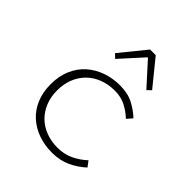

<svg xmlns="http://www.w3.org/2000/svg" viewBox="-205 -868 1010 1010"><g transform="rotate(45 300.0 -362.5)"><path d="M347 12Q291 12 243.5 -5Q196 -22 161 -54Q126 -86 106.5 -132.5Q87 -179 87 -239Q87 -299 107.5 -346.5Q128 -394 164 -426Q200 -458 247.5 -475Q295 -492 349 -492Q409 -492 450.5 -470Q492 -448 522 -419L496 -389Q465 -418 430 -435.5Q395 -453 350 -453Q302 -453 262 -437.5Q222 -422 193.5 -393.5Q165 -365 149.5 -326Q134 -287 134 -239Q134 -192 149.5 -153Q165 -114 193 -86Q221 -58 261 -42.5Q301 -27 349 -27Q398 -27 438.5 -46.5Q479 -66 511 -96L534 -65Q496 -30 450 -9Q404 12 347 12ZM233 -572 211 -593 328 -737H370L487 -593L465 -572L351 -698H347Z"/></g></svg>

Font: Source Code Pro Light
Style: Regular
Weight: 300
Monospace: yes
Designer: Paul D. Hunt, Teo Tuominen
Foundry: Adobe Systems Incorporated
Version: Version 2.030;PS 1.000;hotconv 16.6.51;makeotf.lib2.5.65220